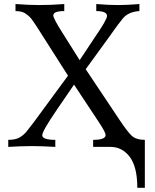

<svg xmlns="http://www.w3.org/2000/svg" viewBox="-20 -713 754 932"><path d="M683.1 198.7H646.5Q646.5 97.2 609.9 48.6Q573.2 0 515.6 0H432.1V-34.2Q492.7 -34.2 492.7 -57.6Q492.7 -70.3 461.4 -117.7L339.4 -302.2L255.9 -180.2Q185.1 -76.7 185.1 -56.6Q185.1 -34.2 248.5 -34.2V0Q177.2 -3.9 135.7 -3.9Q87.4 -3.9 20 0V-34.2Q57.1 -34.2 76.4 -46.4Q95.7 -58.6 107.7 -73Q119.6 -87.4 145 -121.1L310.1 -345.7L159.2 -582.5Q138.7 -613.8 130.1 -624.5Q121.6 -635.3 104 -647.2Q86.4 -659.2 55.2 -659.2V-693.4Q120.6 -688.5 170.9 -688.5Q228.5 -688.5 292 -693.4V-659.2Q238.8 -659.2 238.8 -638.2Q238.8 -623 283.2 -553.7L366.7 -420.9L439.9 -531.2Q499.5 -617.7 499.5 -635.3Q499.5 -659.2 447.3 -659.2V-693.4Q507.8 -688.5 550.8 -688.5Q601.1 -688.5 656.7 -693.4V-659.2Q602.1 -655.8 575.4 -622.3Q548.8 -588.9 534.7 -568.6Q520.5 -548.3 512.7 -537.6L396 -377L559.1 -132.8Q596.2 -76.7 617.9 -55.4Q639.6 -34.2 683.1 -34.2Z"/></svg>

Font: Kelvinch
Style: Regular
Weight: 400
Designer: Paul James MIller
Foundry: High-Logic / Made with FontCreator
Version: Version 3.30 September 23, 2016